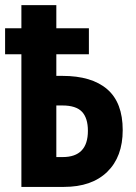

<svg xmlns="http://www.w3.org/2000/svg" viewBox="-20 -734 533 754"><path d="M201.2 -713.9V-623H329.1V-521H201.2V-436H225.1Q340.3 -436 401.1 -383.5Q461.9 -331.1 461.9 -223.1Q461.9 -118.2 401.1 -59.1Q340.3 0 231 0H64V-521H0V-623H64V-713.9ZM225.1 -319.8H201.2V-117.2H226.1Q325.2 -117.2 325.2 -220.2Q325.2 -270.5 301.8 -295.2Q278.3 -319.8 225.1 -319.8Z"/></svg>

Font: Open Sans Condensed
Style: Bold
Weight: 700
Width: 3
Designer: Monotype Design Team
Foundry: Monotype Imaging Inc.
Version: Version 3.003; ttfautohint (v1.8.4)